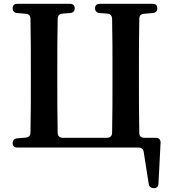

<svg xmlns="http://www.w3.org/2000/svg" viewBox="-20 -763 890 1002"><path d="M71 7H703C718 7 728 14 730 30L756 196C758 211 768 219 783 219C798 219 806 211 807 195L818 -18C819 -34 809 -44 793 -44H732C716 -44 707 -53 707 -69C705 -160 705 -252 705 -343V-393C705 -485 705 -577 707 -665C707 -681 716 -690 731 -691L777 -695C792 -696 801 -705 801 -720C801 -735 792 -743 776 -743H501C485 -743 476 -735 476 -720C476 -705 485 -696 500 -695L540 -692C555 -691 564 -682 565 -666C567 -576 567 -484 567 -393V-343C567 -251 567 -159 565 -69C564 -53 555 -44 539 -44H307C291 -44 282 -53 281 -69C279 -159 279 -251 279 -343V-393C279 -484 279 -576 281 -666C282 -682 291 -691 306 -692L346 -695C361 -696 370 -705 370 -720C370 -735 361 -743 345 -743H71C55 -743 46 -735 46 -720C46 -705 55 -696 70 -695L115 -691C130 -690 139 -681 139 -665C141 -576 141 -484 141 -393V-343C141 -253 141 -161 139 -71C139 -55 130 -46 115 -45L70 -41C55 -40 46 -31 46 -16C46 -1 55 7 71 7Z"/></svg>

Font: 寒蝉锦书宋Pro Soft
Style: Regular
Weight: 700
Designer: 寒蝉锦书宋{Warren} 思源宋体{Ryoko NISHIZUKA 西塚涼子 (kana & ideographs); Frank Grießhammer (Latin, Greek & Cyrillic); Wenlong ZHANG 
Foundry: Adobe & ChillType
Version: Version 2.000;Glyphs 3.1.1 (3135)